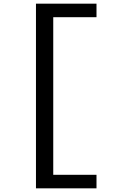

<svg xmlns="http://www.w3.org/2000/svg" viewBox="-20 -821 660 1041"><path d="M175 -801H503.2V-727.7H246.2L268.7 -746.7V145.7L246.2 126.7H503.2V200H175Z"/></svg>

Font: Monaspace Neon Var
Style: Regular
Weight: 400
Designer: Riley Cran and the Lettermatic Team
Version: Version 1.000 (Monaspace Neon Var)